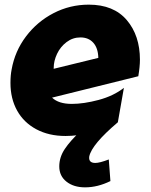

<svg xmlns="http://www.w3.org/2000/svg" viewBox="-20 -568 649 826"><path d="M289 -121Q232 -121 204 -148L575 -240Q582 -282 582 -311Q582 -415 525.5 -481.5Q469 -548 362 -548Q281 -548 210.5 -511.5Q140 -475 92 -411.5Q44 -348 30 -269Q25 -244 25 -211Q25 -144 53.5 -92.5Q82 -41 136 -12Q190 17 262 17Q313 17 373.5 3Q434 -11 487 -42L513 -190Q468 -155 404 -138Q340 -121 289 -121ZM326 -407Q361 -407 381.5 -384Q402 -361 403 -319L211 -272V-275Q211 -306 225.5 -336.5Q240 -367 266.5 -387Q293 -407 326 -407ZM390 133Q360 133 364 105Q375 53 487 -42L323 0Q283 37 259 72.5Q235 108 235 148Q235 189 266 213.5Q297 238 346 238Q400 238 455 211L448 118Q409 133 390 133Z"/></svg>

Font: Geom Black
Style: Bold Italic
Weight: 900
Italic angle: -10°
Version: Version 1.102